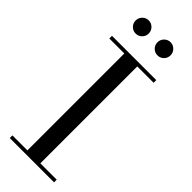

<svg xmlns="http://www.w3.org/2000/svg" viewBox="-305 -969 996 996"><g transform="rotate(45 193.5 -471.0)"><path d="M31 0V-19.5H141V-730.5H31V-750H356V-730.5H236V-19.5H356V0ZM269.5 -845Q249.5 -845 235.5 -859Q221.5 -873 221.5 -893Q221.5 -913 235.5 -927.2Q249.5 -941.5 269.5 -941.5Q289.5 -941.5 303.5 -927.2Q317.5 -913 317.5 -893Q317.5 -873 303.5 -859Q289.5 -845 269.5 -845ZM109.5 -845Q89.5 -845 75.5 -859Q61.5 -873 61.5 -893Q61.5 -913 75.5 -927.2Q89.5 -941.5 109.5 -941.5Q129.5 -941.5 143.5 -927.2Q157.5 -913 157.5 -893Q157.5 -873 143.5 -859Q129.5 -845 109.5 -845Z"/></g></svg>

Font: Bodoni Moda SC 11pt
Style: Regular
Weight: 400
Version: Version 2.005